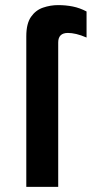

<svg xmlns="http://www.w3.org/2000/svg" viewBox="-20 -732 367 752"><path d="M83 0V-590Q83 -639.5 101.5 -666Q120 -692.5 148.8 -702.2Q177.5 -712 207.5 -712Q238 -712 265.2 -706.5Q292.5 -701 319 -687V-585Q297 -594.5 278.8 -598.8Q260.5 -603 246 -603Q208 -603 208 -565.5V0Z"/></svg>

Font: Overpass
Style: Bold
Weight: 700
Designer: Delve Withrington, Dave Bailey, Thomas Jockin
Foundry: Delve Fonts LLC
Version: Version 4.000; ttfautohint (v1.8.3)